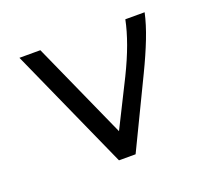

<svg xmlns="http://www.w3.org/2000/svg" viewBox="-87 -565 737 673"><g transform="rotate(-20 281.5 -228.5)"><path d="M250 0 45 -457H123L285 -96L371 -268Q398 -323 415 -370Q432 -417 440 -457H512Q503 -415 483.5 -365Q464 -315 436 -257L312 0Z"/></g></svg>

Font: Inconsolata SemiExpanded
Style: Regular
Weight: 400
Width: 6
Monospace: yes
Designer: Raph Levien, Cyreal, Brenton Simpson
Foundry: Raph Levien, Cyreal, Google
Version: Version 3.100; ttfautohint (v1.8.4.7-5d5b)